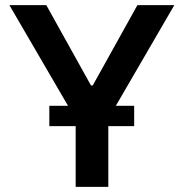

<svg xmlns="http://www.w3.org/2000/svg" viewBox="-20 -727 715 747"><path d="M160.2 -707 334 -394.5H340.8L514.6 -707H658.2L430.7 -315.4H502V-236.3H401.4V0H274.4V-236.3H171.9V-315.4H244.6L16.6 -707Z"/></svg>

Font: Pretendard SemiBold
Style: Regular
Weight: 600
Designer: Base glyphs from Inter by Rasmus Andersson; Hangeul glyphs from Noto Sans CJK(Source Han Sans) by Jang Soo-young and Kan
Foundry: Kil Hyung-jin
Version: Version 1.309